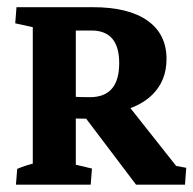

<svg xmlns="http://www.w3.org/2000/svg" viewBox="-20 -503 527 523"><path d="M350.6 0 200.7 -198.2 317.4 -231 465.8 -43.5 421.9 -58.1 487.3 -45.9 483.9 0ZM216.3 -179.7Q167.5 -179.7 111.8 -185.5L119.1 -244.1Q173.8 -238.3 225.1 -238.3Q304.7 -238.3 304.7 -331.1Q304.7 -419.9 229 -419.9H121.6V-483.4H233.4Q330.1 -483.4 381.8 -446.8Q433.6 -410.2 433.6 -342.3Q433.6 -282.7 394.3 -244.4Q355 -206.1 281.2 -194.8L250.5 -181.6Q242.2 -180.7 233.6 -180.2Q225.1 -179.7 216.3 -179.7ZM69.3 -7.3V-476.6H186.5V-7.3ZM23.4 0 26.9 -43Q50.3 -53.2 87.9 -62L69.3 -12.2V-88.9H186.5V-12.2L170.4 -58.1L230.5 -43.9L227.1 0ZM232.4 -483.4 229 -440.4Q205.6 -430.2 168 -421.4L186.5 -471.2V-394.5H69.3V-471.2L86.4 -425.3L21.5 -439.5L24.9 -483.4Z"/></svg>

Font: Markazi Text
Style: Regular
Weight: 400
Designer: Borna Izadpanah (Arabic designer), Fiona Ross (Arabic design director) and Florian Runge (Latin designer)
Foundry: Borna Izadpanah and Florian Runge
Version: Version 1.000